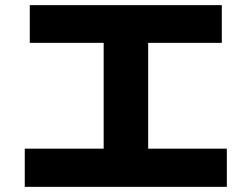

<svg xmlns="http://www.w3.org/2000/svg" viewBox="-20 -727 978 746"><path d="M76.2 -149.4H382.8V-560.5H95.7V-707H841.8V-560.5H555.7V-149.4H861.3V-1H76.2Z"/></svg>

Font: Pretendard JP Black
Style: Regular
Weight: 900
Designer: Base glyphs from Inter by Rasmus Andersson; Hangeul glyphs from Noto Sans CJK(Source Han Sans) by Jang Soo-young and Kan
Foundry: Kil Hyung-jin
Version: Version 1.309